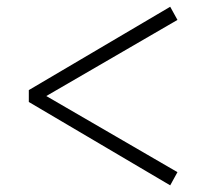

<svg xmlns="http://www.w3.org/2000/svg" viewBox="-20 -644 612 569"><path d="M505.9 -585 117.2 -359.4 505.9 -133.8 484.4 -94.7 65.4 -341.8V-377L484.4 -624Z"/></svg>

Font: Bpmf Zihi Serif Light
Style: Light
Weight: 300
Foundry: But Ko
Version: Version 1.320